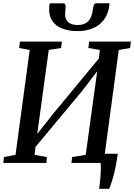

<svg xmlns="http://www.w3.org/2000/svg" viewBox="-20 -998 822 1176"><path d="M587 158.5Q589.5 141.5 592 121.2Q594.5 101 595.8 79.8Q597 58.5 597.5 38.2Q598 18 596.5 0L550 -56.5H701.5Q694 -3 685 37.8Q676 78.5 666.8 108Q657.5 137.5 649 158.5ZM0.5 0 4 -36 75 -49.5 162 -692 97.5 -704 102 -743H359L354 -704L278.5 -692L202 -134L181 -143.5L307.5 -303.5L616 -676.5L580 -592.5L591.5 -692L521 -704L526 -743H781.5L777 -704L707.5 -692L621 -49.5L693 -36L689 0H417.5L421.5 -36L505 -49.5L581 -603L603.5 -598.5L485 -443.5L166.5 -61L202 -133.5L191.5 -49.5L267 -36L264 0ZM367 -977.5Q376.5 -977.5 379.5 -970.8Q382.5 -964 382 -953Q381.5 -944 380.2 -932Q379 -920 379 -911Q378.5 -879 398 -862Q417.5 -845 455.5 -845Q488 -845 507.2 -857.5Q526.5 -870 536.2 -891.8Q546 -913.5 549 -941.5Q550.5 -957 555.2 -967.5Q560 -978 571 -978H650Q650.5 -974 650.2 -969.5Q650 -965 649 -958Q641 -908.5 615 -875Q589 -841.5 548 -824.5Q507 -807.5 453.5 -807.5Q402 -807.5 362.8 -822.5Q323.5 -837.5 302 -867.5Q280.5 -897.5 281 -942.5Q281 -951.5 281.8 -960.2Q282.5 -969 285.5 -977.5Z"/></svg>

Font: Merriweather 48pt Medium
Style: Italic
Weight: 500
Italic angle: -7.8°
Version: Version 2.101